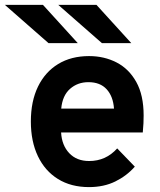

<svg xmlns="http://www.w3.org/2000/svg" viewBox="-75 -752 652 784"><path d="M288.5 12Q215 12 161.8 -21Q108.5 -54 79.8 -114.2Q51 -174.5 51 -256Q51 -338.5 80.2 -398.5Q109.5 -458.5 162.8 -490.8Q216 -523 288.5 -523Q350.5 -523 401 -497Q451.5 -471 481.5 -417.2Q511.5 -363.5 511.5 -280.5Q511.5 -267.5 510.8 -248.8Q510 -230 508 -211H174.5Q177.5 -158.5 207.8 -126.5Q238 -94.5 289 -94.5Q357.5 -94.5 403.5 -146L475.5 -71.5Q442.5 -34 395.8 -11Q349 12 288.5 12ZM175 -308.5H390.5Q387 -358.5 360.5 -387.5Q334 -416.5 286 -416.5Q242 -416.5 211 -389.2Q180 -362 175 -308.5ZM123 -576 -55 -732H100.5L242.5 -576ZM341 -576 163 -732H319L461 -576Z"/></svg>

Font: Overpass
Style: Bold
Weight: 700
Designer: Delve Withrington, Dave Bailey, Thomas Jockin
Foundry: Delve Fonts LLC
Version: Version 4.000; ttfautohint (v1.8.3)